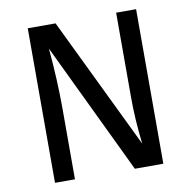

<svg xmlns="http://www.w3.org/2000/svg" viewBox="-78 -766 839 843"><g transform="rotate(-10 341.5 -344.5)"><path d="M583 0H456L176 -585Q189 -441 189 -316V0H100V-689H224L507 -103Q494 -212 494 -313V-689H583Z"/></g></svg>

Font: Trujillo
Style: Regular
Weight: 400
Designer: Fira Sans original fonts by bBox Type GmbH, Carrois Corporate GbR, & Edenspiekermann AG / Changes by Cristiano Sobral
Foundry: Fira Sans original fonts by bBox Type GmbH, Carrois Corporate GbR, & Edenspiekermann AG / Changes by Cristiano Sobral
Version: Version 4.301;October 17, 2021;FontCreator 14.0.0.2814 64-bi